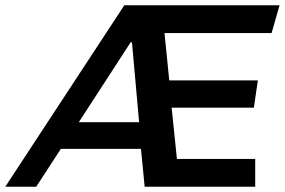

<svg xmlns="http://www.w3.org/2000/svg" viewBox="-60 -706 1077 726"><path d="M-40 0 410 -686H997L967 -581H562L580 -402H915L900 -299H589L609 -105H905V0H487L473 -143H170L77 0ZM238 -244H466L439 -546H434Z"/></svg>

Font: Chivo Medium
Style: Italic
Weight: 500
Italic angle: -8.05°
Designer: Hector Gatti
Foundry: Omnibus-Type
Version: Version 2.002